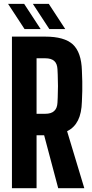

<svg xmlns="http://www.w3.org/2000/svg" viewBox="-20 -993 484 1013"><path d="M43 0H172.9V-279.3H212.9C250 -139.6 274.4 -45.9 287.1 0H424.8C384.8 -133.8 354.5 -233.4 334 -300.8C360.4 -313.5 378.9 -333 391.6 -358.4C404.3 -383.8 411.1 -417 412.1 -457C413.1 -477.5 413.1 -496.1 414.1 -512.7V-563.5C413.1 -581.1 413.1 -600.6 412.1 -621.1C410.2 -684.6 394.5 -730.5 364.3 -758.8C334 -786.1 286.1 -799.8 218.8 -799.8H43V0ZM172.9 -392.6V-685.5H218.8C240.2 -685.5 255.9 -680.7 266.6 -670.9C277.3 -661.1 282.2 -646.5 283.2 -627.9C284.2 -609.4 285.2 -589.8 285.2 -569.3C286.1 -548.8 286.1 -529.3 285.2 -508.8C285.2 -488.3 284.2 -469.7 283.2 -451.2C282.2 -432.6 277.3 -418 266.6 -408.2C255.9 -397.5 240.2 -392.6 217.8 -392.6H172.9ZM240.2 -839.8H324.2C280.3 -906.2 252 -950.2 237.3 -972.7H153.3C196.3 -906.2 225.6 -862.3 240.2 -839.8ZM109.4 -839.8H194.3C150.4 -906.2 122.1 -950.2 107.4 -972.7H22.5C66.4 -906.2 94.7 -862.3 109.4 -839.8Z"/></svg>

Font: Yellow Ladder Regular
Style: Regular
Weight: 400
Designer: Zima Creative
Version: Version 2.002